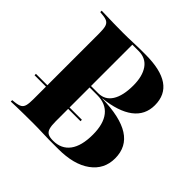

<svg xmlns="http://www.w3.org/2000/svg" viewBox="-149 -712 853 853"><g transform="rotate(45 278.0 -285.5)"><path d="M19.4 -157.3V-166.1H308.1V-157.3ZM267.7 0Q252.4 0 225.4 -1.2Q198.4 -2.4 164.5 -2.4Q135.5 -2.4 109.3 -2Q83.1 -1.6 62.1 -1.2Q41.1 -0.8 27.4 0V-8.9L42.7 -10.5Q63.7 -12.9 73.8 -19Q83.9 -25 87.5 -38.7Q91.1 -52.4 91.1 -78.2V-492.7Q91.1 -518.5 87.5 -532.3Q83.9 -546 73.8 -552.4Q63.7 -558.9 42.7 -560.5L27.4 -562.1V-571Q41.1 -571 62.1 -570.2Q83.1 -569.4 109.3 -569Q135.5 -568.5 164.5 -568.5Q198.4 -568.5 225.4 -569.8Q252.4 -571 267.7 -571H303.2Q397.6 -571 444.8 -538.7Q491.9 -506.5 491.9 -441.1Q491.9 -379.8 444 -343.5Q396 -307.3 304.8 -297.6V-296.8Q419.4 -294.4 476.6 -258.1Q533.9 -221.8 533.9 -149.2Q533.9 -80.6 478.6 -40.3Q423.4 0 325.8 0ZM283.1 -9.7Q334.7 -9.7 362.1 -46.4Q389.5 -83.1 389.5 -154Q389.5 -221 361.3 -256.5Q333.1 -291.9 278.2 -291.9H191.9V-300.8H275.8Q317.7 -300.8 339.9 -335.9Q362.1 -371 362.1 -435.5Q362.1 -493.5 338.7 -527Q315.3 -560.5 270.2 -560.5H230.6V-78.2Q230.6 -51.6 235.1 -36.7Q239.5 -21.8 250.8 -15.7Q262.1 -9.7 283.1 -9.7Z"/></g></svg>

Font: Playfair 144pt SemiCondensed ExtraBold
Style: Regular
Weight: 800
Width: 4
Designer: Claus Eggers Sørensen
Foundry: Claus Eggers Sørensen
Version: Version 2.203